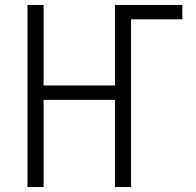

<svg xmlns="http://www.w3.org/2000/svg" viewBox="-20 -755 790 775"><path d="M91 0V-735H156V-410H444V-735H716V-677H509V0H444V-352H156V0Z"/></svg>

Font: Iosevka Aile Custom Light
Style: Regular
Weight: 300
Designer: Belleve Invis
Foundry: Belleve Invis
Version: Version 17.0.2; ttfautohint (v1.8.3)